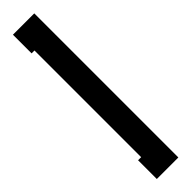

<svg xmlns="http://www.w3.org/2000/svg" viewBox="-256 -690 668 668"><g transform="rotate(-45 77.5 -356.5)"><path d="M22.9 -2V-94.2H38.1V-619.1H23.9V-710.9H128.9V-2Z"/></g></svg>

Font: Fundamental  Brigade Condensed
Style: Regular
Weight: 400
Width: 3
Designer: Peter Wiegel, original typeface by Carl Albert Fahrenwaldt 1901
Foundry: Peter Wiegel
Version: Version 0.000 2012 initial release